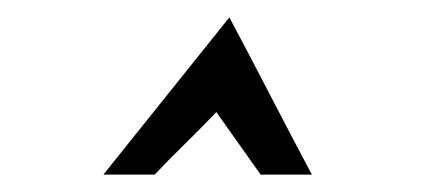

<svg xmlns="http://www.w3.org/2000/svg" viewBox="-20 -680 510 221"><path d="M244 -660Q208 -615 171.5 -569.5Q135 -524 99 -479H158Q175 -497 193.5 -515Q212 -533 229 -551Q246 -527 254.5 -515Q263 -503 280 -479H339Q315 -524 291.5 -569.5Q268 -615 244 -660Z"/></svg>

Font: Josefin Slab Thin
Style: Italic
Weight: 100
Italic angle: -12°
Designer: Santiago Orozco
Foundry: Typemade
Version: Version 2.000